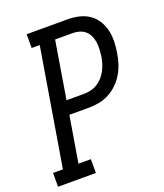

<svg xmlns="http://www.w3.org/2000/svg" viewBox="-145 -826 781 916"><g transform="rotate(-20 245.5 -367.5)"><path d="M-9 0V-70H41L140 -665H99V-735H308Q337 -735 364.5 -728.5Q392 -722 414.5 -707Q437 -692 452 -668.5Q467 -645 473.5 -618Q480 -591 479.5 -562Q479 -533 474 -504Q470 -478 462 -452.5Q454 -427 440 -403Q426 -379 406 -359.5Q386 -340 361.5 -327Q337 -314 311 -309Q285 -304 259 -304H159L120 -70H183V0ZM170 -374H259Q276 -374 293.5 -378Q311 -382 327 -392Q343 -402 355.5 -416Q368 -430 376.5 -446.5Q385 -463 390 -480Q395 -497 398 -514Q400 -532 401 -550Q402 -568 399.5 -585Q397 -602 390 -617.5Q383 -633 370.5 -644Q358 -655 341.5 -660Q325 -665 308 -665H218Z"/></g></svg>

Font: Iosevka Slab
Style: Italic
Weight: 400
Italic angle: -9°
Monospace: yes
Designer: Belleve Invis
Foundry: Belleve Invis
Version: Version 11.1.0; ttfautohint (v1.8.3)